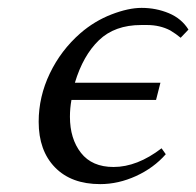

<svg xmlns="http://www.w3.org/2000/svg" viewBox="-20 -464 503 492"><path d="M356.9 -399.9H341.8Q273.9 -399.9 233.4 -360.8Q192.9 -321.8 171.9 -252H391.1L379.9 -208H163.1Q159.2 -186.5 159.2 -165Q159.2 -108.4 187.5 -72.3Q215.8 -36.1 271 -36.1Q331.5 -36.1 394 -84L404.8 -68.8Q374 -33.7 328.6 -12.9Q283.2 7.8 236.8 7.8Q162.6 7.8 120.8 -35.2Q79.1 -78.1 79.1 -151.9Q79.1 -216.3 107.7 -275.9Q136.2 -335.4 186 -378.9Q222.2 -410.2 265.6 -427Q309.1 -443.8 342.8 -443.8Q379.9 -443.8 412.6 -430.2Q445.3 -416.5 462.9 -388.2L442.9 -367.2Q432.1 -376.5 416 -386.2Q389.6 -399.9 356.9 -399.9Z"/></svg>

Font: Common Serif SemiBold
Style: Italic
Weight: 600
Italic angle: -12°
Designer: Philipp H. Poll, Khaled Hosny
Foundry: Stefan Peev, Context Ltd.
Version: Version 1.026